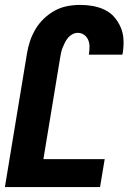

<svg xmlns="http://www.w3.org/2000/svg" viewBox="-20 -763 540 783"><path d="M0 0 90 -545Q94 -570 102.5 -595.5Q111 -621 125 -644.5Q139 -668 159.5 -687.5Q180 -707 204 -720Q228 -733 254.5 -738Q281 -743 307 -743Q333 -743 358.5 -738.5Q384 -734 407 -723Q430 -712 446 -693.5Q462 -675 472 -652Q482 -629 483.5 -603Q485 -577 481 -550L479 -540H342L343 -544Q345 -559 345 -573.5Q345 -588 339.5 -600.5Q334 -613 323 -621Q312 -629 297 -629Q286 -629 275.5 -623.5Q265 -618 257.5 -609Q250 -600 245 -590Q240 -580 235.5 -569Q231 -558 229 -547.5Q227 -537 225 -526L157 -114H407L388 0Z"/></svg>

Font: Iosevka Heavy
Style: Italic
Weight: 900
Italic angle: -9°
Monospace: yes
Designer: Belleve Invis
Foundry: Belleve Invis
Version: Version 32.5.0; ttfautohint (v1.8.4)